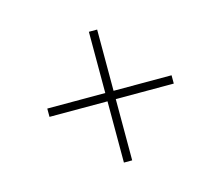

<svg xmlns="http://www.w3.org/2000/svg" viewBox="-71 -611 704 612"><g transform="rotate(-15 281.0 -305.0)"><path d="M267.6 -88.9V-520.5H294.9V-88.9ZM76.2 -291V-318.4H486.3V-291Z"/></g></svg>

Font: Reddit Mono ExtraLight
Style: Regular
Weight: 250
Monospace: yes
Designer: Stephen Hutchings
Foundry: Reddit
Version: Version 1.014